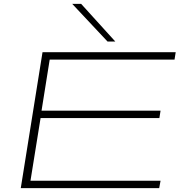

<svg xmlns="http://www.w3.org/2000/svg" viewBox="-20 -969 942 989"><path d="M87 0 199 -700H885L879 -662H236L194 -399H807L801 -361H189L137 -38H807L800 0ZM534 -755 352 -949H398L574 -755Z"/></svg>

Font: Georama ExtraExtended ExtraLight
Style: Italic
Weight: 200
Width: 8
Italic angle: -9°
Designer: Jean-Baptiste Levee
Foundry: Production Type
Version: Version 1.000